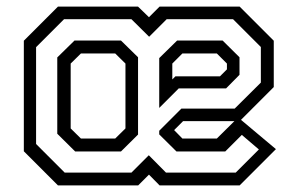

<svg xmlns="http://www.w3.org/2000/svg" viewBox="-20 -560 908 580"><path d="M155 0 52 -103V-437L155 -540H397L430 -508L462 -540H704L807 -437V-297L708 -198L813.5 -109.5L704 0H462L430 -32.5L397.5 0ZM175.5 -38.5H377L429.5 -91L481.5 -38.5H692L762 -108.5L710.5 -152.5L660.5 -102.5H513L461 -154V-165L528 -232H689L768 -310.5V-418L684 -502H483.5L430.5 -449L377 -502H173.5L89 -417.5V-125ZM207 -102.5 153 -156V-386.5L205 -437.5H345.5L397 -387V-153.5L345.5 -102.5ZM461 -234V-384.5L515 -437.5H652.5L703.5 -387V-334L663 -293H520ZM224.5 -141.5H328L359 -172V-368L328 -398.5H224.5L193.5 -368V-172ZM500.5 -320 510 -329.5H644.5L665.5 -350.5V-368L635 -398.5H531L500.5 -368ZM635 -141.5 688 -194H533L506 -167L531 -141.5Z"/></svg>

Font: Tourney Condensed
Style: Regular
Weight: 400
Width: 3
Designer: Tyler Finck
Foundry: Etcetera Type Co
Version: Version 1.010; ttfautohint (v1.8.3)